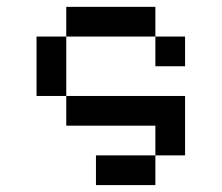

<svg xmlns="http://www.w3.org/2000/svg" viewBox="-20 -454 648 561"><path d="M434 -347.2H173.6V-434H434ZM434 -347.2H520.8V-260.4H434ZM173.6 -347.2V-173.6H86.8V-347.2ZM173.6 -173.6H520.8V0H434V-86.8H173.6ZM434 0V86.8H260.4V0Z"/></svg>

Font: 8-bit Operator+ 8
Style: Regular
Weight: 400
Designer: GrandChaos9000
Version: Version 1.3.0 - August 1, 2014